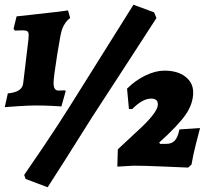

<svg xmlns="http://www.w3.org/2000/svg" viewBox="-34 -699 886 810"><path d="M192 -349Q192 -317 212 -317Q223 -317 231 -317.5Q239 -318 241 -318L243 -314L225 -250Q214 -251 182.5 -252.5Q151 -254 119 -254Q86 -254 42.5 -251Q-1 -248 -14 -247L-1 -305Q30 -308 46 -318.5Q62 -329 64 -349L86 -533Q87 -540 87 -551Q87 -563 81.5 -567Q76 -571 61 -571L29 -570L23 -577L36 -630Q29 -629 101 -637L127 -640Q173 -645 207.5 -649Q242 -653 253 -655L262 -623Q241 -609 228 -576Q222 -561 207 -466.5Q192 -372 192 -349ZM356 -207Q289 -100 236.5 -17.5Q184 65 167 91L74 56L68 39Q87 12 148.5 -79Q210 -170 262 -253L529 -679L616 -647L626 -623Q597 -578 517 -454.5Q437 -331 356 -207ZM567 -166Q632 -229 632 -258Q632 -271 625 -277Q618 -283 604 -283Q567 -283 524 -239H510L502 -325Q537 -360 579.5 -380.5Q622 -401 660 -401Q715 -401 748 -375.5Q781 -350 781 -309Q781 -262 750 -216.5Q719 -171 638 -98L641 -92H667Q690 -92 703 -105.5Q716 -119 723 -153L810 -159Q806 -144 793 -93.5Q780 -43 774 -5L760 8Q734 7 654.5 3.5Q575 0 530 0L461 4L463 -69Z"/></svg>

Font: Alegreya Black
Style: Italic
Weight: 900
Italic angle: -7°
Designer: Juan Pablo del Peral
Foundry: Huerta Tipografica
Version: Version 2.007; ttfautohint (v1.6)